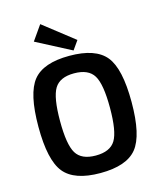

<svg xmlns="http://www.w3.org/2000/svg" viewBox="-135 -1024 945 1133"><g transform="rotate(-15 337.5 -457.5)"><path d="M220 -928 408 -781 370 -727 157 -838ZM337 -703Q497 -703 559.5 -626Q622 -549 622 -345Q622 -141 559.5 -64Q497 13 337 13Q178 13 115.5 -64Q53 -141 53 -345Q53 -549 115.5 -626Q178 -703 337 -703ZM337 -596Q250 -596 217.5 -542.5Q185 -489 185 -345Q185 -201 217.5 -147.5Q250 -94 337 -94Q425 -94 457.5 -147.5Q490 -201 490 -345Q490 -489 457.5 -542.5Q425 -596 337 -596Z"/></g></svg>

Font: Exo 2 Semi Bold
Style: Regular
Weight: 600
Designer: Natanael Gama
Version: Version 1.001;PS 001.001;hotconv 1.0.88;makeotf.lib2.5.64775